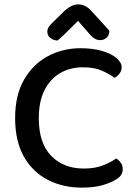

<svg xmlns="http://www.w3.org/2000/svg" viewBox="-20 -842 624 876"><path d="M535 -535Q535 -519 525.5 -506.5Q516 -494 503 -487Q478 -505 444 -520Q410 -535 358 -535Q300 -535 254.5 -508.5Q209 -482 183 -430.5Q157 -379 157 -303Q157 -189 213.5 -131Q270 -73 363 -73Q412 -73 448.5 -87Q485 -101 510 -119Q522 -112 531 -99.5Q540 -87 540 -70Q540 -56 533 -44.5Q526 -33 509 -23Q487 -9 449 2.5Q411 14 352 14Q268 14 199 -21Q130 -56 89.5 -126.5Q49 -197 49 -303Q49 -408 90 -479Q131 -550 199 -586Q267 -622 347 -622Q404 -622 446 -609.5Q488 -597 511.5 -577Q535 -557 535 -535ZM336 -747Q318 -729 294 -705Q270 -681 243 -657Q223 -658 209.5 -669Q196 -680 196 -697Q196 -711 204 -721.5Q212 -732 227 -746L278 -796Q309 -822 337 -822Q370 -822 397 -792L479 -702Q479 -682 467 -670.5Q455 -659 436 -659Q423 -659 411 -666.5Q399 -674 383 -693Z"/></svg>

Font: Baloo Bhaijaan 2 Medium
Style: Regular
Weight: 500
Designer: Sanskriti Dholi, Noopur Datye and Ek Type
Foundry: Ek Type
Version: Version 1.701